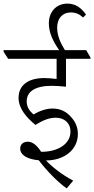

<svg xmlns="http://www.w3.org/2000/svg" viewBox="-51 -901 522 1065"><path d="M319 144 355 101C293 69 234 21 204 -11C305 -11 381 -70 381 -158C381 -192 369 -224 344 -251C317 -283 282 -299 241 -299C208 -299 172 -288 135 -266C113 -285 97 -307 97 -339C97 -391 141 -425 236 -425C262 -425 286 -423 315 -420V-575H451V-582L427 -623H309C286 -660 266 -701 266 -748C266 -799 296 -832 341 -832C369 -832 389 -823 410 -804L426 -820C403 -853 372 -881 323 -881C261 -881 220 -835 220 -772C220 -718 244 -671 277 -623H-31V-614L-6 -575H263V-463C237 -466 215 -468 195 -468C103 -468 52 -427 52 -358C52 -297 100 -245 146 -208C193 -238 227 -248 258 -248C306 -248 340 -219 340 -171C340 -104 273 -59 179 -59H177C157 -91 132 -115 103 -115C78 -115 61 -100 61 -77C61 -42 98 -18 164 -12C203 40 266 107 319 144Z"/></svg>

Font: Noto Serif Devanagari SemiCondensed Light
Style: Regular
Weight: 300
Width: 4
Designer: Universal Thirst, Indian Type Foundry and the Monotype Design Team
Foundry: Monotype Imaging Inc.
Version: Version 2.004